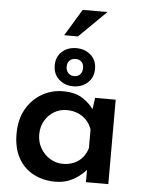

<svg xmlns="http://www.w3.org/2000/svg" viewBox="-58 -901 714 958"><g transform="rotate(5 298.5 -422.0)"><path d="M254 11Q195 11 146.5 -14Q98 -39 70 -88.5Q42 -138 42 -211Q42 -283 71.5 -334.5Q101 -386 149.5 -414Q198 -442 255 -442Q316 -442 353.5 -417.5Q391 -393 412 -361L406 -345L417 -423H520V0H408V-103L419 -76Q416 -70 403.5 -56.5Q391 -43 370 -27Q349 -11 320.5 0Q292 11 254 11ZM285 -81Q316 -81 341 -92Q366 -103 383 -123Q400 -143 408 -171V-263Q400 -289 382 -308.5Q364 -328 338.5 -339Q313 -350 282 -350Q247 -350 218.5 -333Q190 -316 172.5 -286Q155 -256 155 -217Q155 -179 173 -148Q191 -117 221 -99Q251 -81 285 -81ZM202 -567Q202 -610 230.5 -636Q259 -662 303 -662Q346 -662 375 -636Q404 -610 404 -567Q404 -524 375 -497.5Q346 -471 303 -471Q260 -471 231 -497.5Q202 -524 202 -567ZM262 -565Q262 -546 273.5 -534Q285 -522 303 -522Q322 -522 333 -534Q344 -546 344 -565Q344 -586 333 -597Q322 -608 303 -608Q285 -608 273.5 -597Q262 -586 262 -565ZM441 -855 305 -721H236L317 -855Z"/></g></svg>

Font: Josefin Sans Thin SemiBold
Style: Regular
Weight: 600
Version: Version 2.000